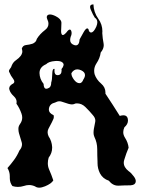

<svg xmlns="http://www.w3.org/2000/svg" viewBox="-20 -885 664 890"><path d="M142.6 -21Q128.9 -27.3 114.7 -27.3Q103 -27.3 90.3 -22.9Q76.7 -18.6 63 -18.6Q50.3 -18.6 37.6 -22.5Q25.4 -38.1 25.4 -59.6Q25.4 -59.6 25.4 -63Q25.4 -65.4 25.4 -67.9Q25.4 -88.9 14.6 -106Q30.8 -124 45.4 -144Q60.1 -164.1 69.8 -187Q82 -201.2 82 -215.8Q82 -221.7 80.1 -227.1Q73.7 -247.6 67.9 -267.6Q65.4 -276.9 65.4 -286.1Q65.4 -287.6 65.4 -289.1Q65.4 -299.8 72.8 -310.1Q83 -324.2 83 -339.8Q83 -349.1 79.6 -358.4Q70.3 -384.8 56.2 -404.3Q57.1 -408.7 57.1 -412.6Q57.1 -426.3 44.9 -438Q28.3 -453.1 23.9 -468.3Q22.9 -471.2 22.5 -474.6Q22.5 -478 23.9 -481.4Q25.9 -487.8 35.2 -494.6Q46.4 -499 46.4 -506.8Q46.4 -512.2 41.5 -519Q28.8 -535.6 24.4 -547.9Q21.5 -551.8 21.5 -555.7Q21.5 -560.1 25.4 -564.9Q32.7 -573.2 34.7 -582Q41 -597.2 54.7 -606.4Q68.4 -615.7 76.7 -627Q81.1 -633.3 83 -641.1Q83.5 -643.6 83.5 -646Q83.5 -651.9 81.1 -659.7Q85.9 -674.8 101.1 -676.3Q115.7 -677.7 129.9 -682.1Q137.2 -684.6 142.6 -689.9Q148.4 -694.8 150.9 -705.1Q164.6 -727.5 189 -746.1Q204.6 -757.8 204.6 -774.9Q204.6 -785.2 198.7 -796.9Q196.8 -802.2 196.8 -805.7Q196.8 -807.6 197.3 -809.1Q198.7 -814 202.6 -815.9Q206.5 -817.9 211.9 -817.9Q222.7 -817.9 238.8 -809.6Q262.7 -797.4 264.6 -781.2Q264.6 -781.2 264.6 -775.9Q264.6 -766.6 263.7 -750.5Q263.2 -745.6 263.2 -741.2Q263.2 -728 268.1 -723.6Q269 -722.7 271 -722.7Q272.9 -722.7 275.4 -723.6Q280.3 -726.1 288.1 -734.9Q297.4 -748 303.7 -748Q307.6 -748 309.6 -743.2Q312 -737.8 312 -731.4Q312 -723.1 307.6 -714.4Q305.2 -706.5 305.2 -699.7Q305.2 -683.1 322.3 -676.8Q327.1 -674.8 331.5 -674.8Q347.2 -674.8 349.1 -702.6Q354.5 -711.9 368.2 -736.8Q377.9 -753.4 384.3 -753.4Q387.7 -753.4 390.1 -749.5Q391.6 -742.2 394 -738.8Q397 -735.4 400.4 -734.4Q401.4 -734.4 402.3 -734.4Q414.1 -734.4 426.3 -761.2Q431.2 -772.9 431.2 -781.7Q431.2 -795.4 419.4 -803.2Q411.1 -815.4 400.9 -839.8Q397.5 -847.7 397.5 -853Q397.5 -864.7 413.1 -864.7Q414.1 -828.6 435.5 -798.3Q454.6 -771.5 454.6 -740.2Q454.6 -735.8 454.1 -731.4Q455.6 -706.5 460 -684.6Q460.9 -680.2 460.9 -675.8Q460.9 -658.2 446.8 -641.6Q443.4 -615.2 427.2 -591.3Q416.5 -575.2 416.5 -557.1Q416.5 -549.3 418.5 -541Q426.8 -516.1 448.7 -497.6Q468.8 -480.5 468.8 -456.1Q468.8 -456.1 468.8 -450.7Q484.9 -425.3 502.4 -399.4Q519.5 -373.5 535.2 -347.7Q544.9 -350.6 552.2 -350.6Q568.8 -350.6 572.3 -335Q573.2 -330.6 573.2 -326.2Q573.2 -309.1 556.6 -294.9Q551.3 -283.2 551.3 -272.5Q551.3 -259.3 559.1 -247.1Q573.7 -224.6 576.2 -200.2Q564.9 -174.3 556.2 -145Q553.7 -137.7 553.7 -130.9Q553.7 -109.4 576.2 -91.8Q588.4 -83.5 600.1 -67.4Q609.4 -55.2 609.4 -45.4Q609.4 -42 608.4 -39.1Q606.9 -34.2 601.6 -30.3Q595.7 -26.9 585 -25.9Q557.1 -25.9 530.8 -24.4Q528.8 -24.4 526.9 -24.4Q502.9 -24.4 484.4 -47.4Q456.5 -56.6 443.4 -81.5Q432.1 -104 432.1 -128.9Q432.1 -131.8 432.1 -134.8Q430.7 -164.1 430.7 -193.8Q430.7 -223.6 417.5 -250.5Q413.6 -259.8 413.6 -268.6Q413.6 -277.8 415 -287.1Q418.5 -303.7 421.4 -320.3Q421.9 -323.2 421.9 -325.7Q421.9 -338.9 410.2 -351.6Q395.5 -369.6 375.5 -389.2Q358.4 -405.8 336.9 -405.8Q333.5 -405.8 330.1 -405.3Q321.3 -400.9 313.5 -400.9Q305.2 -401.4 296.9 -403.8Q281.7 -408.2 266.6 -413.6Q261.2 -415.5 255.4 -415.5Q245.6 -415.5 235.4 -409.7Q210.9 -404.3 207 -382.8Q206.5 -380.4 206.5 -377.9Q206.5 -360.4 228.5 -351.1Q229.5 -347.2 229.5 -343.8Q229.5 -339.4 228 -334.5Q225.1 -326.7 220.7 -318.8Q212.4 -303.7 204.6 -288.1Q200.7 -280.3 200.7 -272Q200.7 -263.2 205.1 -253.4Q220.2 -231 221.7 -203.6Q221.7 -201.7 221.7 -199.7Q221.7 -175.3 205.6 -154.3Q201.7 -141.1 201.7 -128.4Q201.7 -113.3 207.5 -99.6Q218.8 -74.2 227.1 -48.8Q218.3 -33.7 189 -21.5Q173.3 -15.1 162.1 -15.1Q150.4 -15.1 142.6 -21ZM217.3 -502.4Q221.7 -513.7 222.2 -541.5Q222.7 -565.9 230.5 -565.9Q231.4 -565.9 232.9 -565.4Q232.4 -560.5 232.4 -556.2Q232.4 -536.6 247.6 -536.6Q247.6 -536.6 248 -536.6Q265.6 -537.6 265.6 -559.1Q265.6 -562 265.1 -564.9Q272.5 -573.7 273.9 -580.1Q274.9 -583 274.9 -585.4Q274.9 -588.4 273.4 -590.8Q267.1 -602.5 243.2 -602.5Q239.7 -602.5 235.8 -602.1Q206.1 -600.1 193.8 -587.4Q163.1 -574.2 163.1 -546.4Q163.6 -519 182.1 -496.1Q182.6 -473.6 194.8 -473.6Q197.3 -473.6 200.2 -474.6Q217.3 -479.5 217.3 -500Q217.3 -500 217.3 -502.4ZM366.2 -516.1Q374 -527.8 374 -537.1Q374 -550.8 356.4 -559.1Q346.7 -563.5 338.4 -563.5Q321.8 -563.5 311 -545.9Q311 -545.9 311 -543.5Q311 -531.7 323.2 -515.1Q335.4 -499.5 347.7 -499.5Q348.6 -499.5 350.6 -499.5Q355 -500 358.9 -503.9Q363.3 -507.8 366.2 -516.1Z"/></svg>

Font: Brazier Flame
Style: Regular
Weight: 400
Designer: Walter E Stewart
Version: 0.1